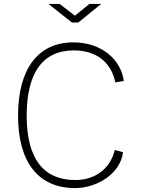

<svg xmlns="http://www.w3.org/2000/svg" viewBox="-20 -949 718 979"><path d="M436 -929 362 -869 284 -929H227L347 -834H379L496 -929ZM354 -733C172 -733 72 -595 72 -359C72 -124 174 10 362 10C481 10 596 -69 607 -173L565 -184C542 -87 463 -31 364 -31C195 -31 116 -149 116 -359C116 -576 197 -692 356 -692C480 -692 549 -623 568 -529L611 -536C599 -640 502 -733 354 -733Z"/></svg>

Font: United Sans Thin
Style: Regular
Weight: 100
Designer: Pablo Impallari, Rodrigo Fuenzalida (Modified by Dan O. Williams)
Version: Version 1.000;PS 001.000;hotconv 1.0.88;makeotf.lib2.5.64775